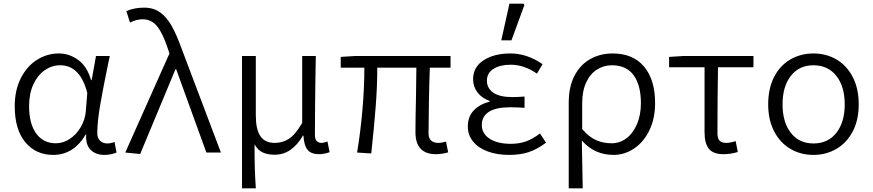

<svg xmlns="http://www.w3.org/2000/svg" viewBox="-20 -839 4804 1056"><path d="M61 -255Q61 -343 94.5 -409Q128 -475 183.5 -510Q239 -545 304 -545Q361 -545 410 -509.5Q459 -474 481 -398H484L508 -531H584L578 -504Q548 -360 531.5 -264.5Q515 -169 515 -106Q515 -80 530.5 -65Q546 -50 570 -50Q588 -50 610 -58L621 0Q589 13 554 13Q506 13 478 -15.5Q450 -44 454 -99H451Q419 -44 374 -15.5Q329 13 273 13Q177 13 119 -57Q61 -127 61 -255ZM452 -227 460 -328Q421 -480 311 -480Q266 -480 227 -453.5Q188 -427 164 -376Q140 -325 140 -255Q140 -159 179 -105Q218 -51 287 -51Q328 -51 364.5 -75.5Q401 -100 424.5 -140.5Q448 -181 452 -227Z M669 0 912 -545 904 -569Q876 -655 844.5 -694Q813 -733 765 -733Q731 -733 695 -715L675 -778Q718 -797 773 -797Q824 -797 860.5 -771Q897 -745 924.5 -696Q952 -647 981 -566L1195 0H1115L949 -458H945L751 8Z M1311 -531H1387V-203Q1387 -128 1412 -90.5Q1437 -53 1491 -53Q1534 -53 1569 -75.5Q1604 -98 1642 -163V-531H1717Q1717 -496 1715 -424Q1714 -341 1713 -258.5Q1712 -176 1712 -96Q1712 -74 1722 -63.5Q1732 -53 1749 -53Q1760 -53 1781 -61L1793 -2Q1762 9 1734 9Q1692 9 1672 -14.5Q1652 -38 1649 -93H1646Q1585 12 1491 12Q1452 12 1425 -0.5Q1398 -13 1380 -45Q1380 40 1381.5 87.5Q1383 135 1387 197H1311Z M2265 -112Q2265 -191 2268 -306L2270 -467H2055Q2055 -365 2046.5 -255Q2038 -145 2022 5L1944 0Q1963 -115 1973.5 -236Q1984 -357 1984 -467H1854V-526L1932 -531H2458V-467H2344Q2341 -385 2339 -277.5Q2337 -170 2337 -106Q2337 -53 2392 -53Q2408 -53 2433 -60L2445 -1Q2409 9 2378 9Q2265 9 2265 -112Z M2553 -143Q2553 -198 2586 -232Q2619 -266 2673 -280V-284Q2630 -299 2606 -331Q2582 -363 2582 -403Q2582 -471 2640.5 -508Q2699 -545 2787 -545Q2879 -545 2964 -486L2933 -434Q2863 -483 2789 -483Q2731 -483 2694.5 -460.5Q2658 -438 2658 -395Q2658 -354 2693 -329.5Q2728 -305 2797 -305Q2825 -305 2865 -308V-246Q2822 -249 2785 -249Q2708 -249 2669 -224Q2630 -199 2630 -152Q2630 -104 2673 -76Q2716 -48 2790 -48Q2835 -48 2872 -61Q2909 -74 2950 -105L2983 -54Q2933 -17 2887 -2Q2841 13 2781 13Q2714 13 2662.5 -6Q2611 -25 2582 -60.5Q2553 -96 2553 -143ZM2782 -819H2859L2864 -811L2793 -617H2737Z M3349 -545Q3462 -545 3522.5 -472.5Q3583 -400 3583 -273Q3583 -186 3551 -121Q3519 -56 3466.5 -21.5Q3414 13 3355 13Q3304 13 3261 -5.5Q3218 -24 3180 -66Q3183 50 3185 197H3108V-275Q3108 -362 3140 -423Q3172 -484 3227 -514.5Q3282 -545 3349 -545ZM3505 -272Q3505 -369 3465.5 -424.5Q3426 -480 3345 -480Q3301 -480 3263.5 -456.5Q3226 -433 3204 -385.5Q3182 -338 3182 -270V-129Q3221 -84 3260 -67.5Q3299 -51 3344 -51Q3389 -51 3425.5 -78.5Q3462 -106 3483.5 -156.5Q3505 -207 3505 -272Z M3855 -112V-469H3660V-526L3739 -531H4124V-469H3929Q3926 -283 3926 -106Q3926 -78 3937.5 -65.5Q3949 -53 3974 -53Q3996 -53 4026 -63L4038 -3Q3999 9 3959 9Q3903 9 3879 -20.5Q3855 -50 3855 -112Z M4205 -265Q4205 -352 4237.5 -415.5Q4270 -479 4327 -512Q4384 -545 4454 -545Q4524 -545 4580.5 -512Q4637 -479 4670 -415.5Q4703 -352 4703 -265Q4703 -179 4670 -116Q4637 -53 4580 -20Q4523 13 4454 13Q4384 13 4327.5 -20Q4271 -53 4238 -116Q4205 -179 4205 -265ZM4626 -265Q4626 -363 4580 -421.5Q4534 -480 4454 -480Q4375 -480 4329.5 -421.5Q4284 -363 4284 -265Q4284 -167 4329.5 -108.5Q4375 -50 4454 -50Q4534 -50 4580 -108.5Q4626 -167 4626 -265Z"/></svg>

Font: Nebula Sans Book
Style: Regular
Weight: 400
Designer: Paul D. Hunt for Adobe (as Source Sans)
Foundry: Nebula Entertainment & Broadcasting LLC
Version: Version 1.010